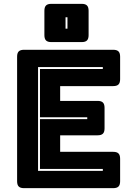

<svg xmlns="http://www.w3.org/2000/svg" viewBox="-20 -979 694 999"><path d="M569 0H105Q86 0 77.5 -8.5Q69 -17 69 -36V-684Q69 -703 77.5 -711.5Q86 -720 105 -720H569Q588 -720 596.5 -711.5Q605 -703 605 -684V-567Q605 -548 596.5 -539.5Q588 -531 569 -531H293V-454H488Q507 -454 515.5 -445.5Q524 -437 524 -418V-311Q524 -292 515.5 -283.5Q507 -275 488 -275H293V-189H569Q588 -189 596.5 -180.5Q605 -172 605 -153V-36Q605 -17 596.5 -8.5Q588 0 569 0ZM515 -100H188V-359H434V-369H188V-620H515V-630H178V-90H515ZM405 -760H247Q228 -760 219.5 -768.5Q211 -777 211 -796V-923Q211 -942 219.5 -950.5Q228 -959 247 -959H405Q424 -959 432.5 -950.5Q441 -942 441 -923V-796Q441 -777 432.5 -768.5Q424 -760 405 -760ZM331 -830V-889H321V-830Z"/></svg>

Font: Bungee Inline
Style: Regular
Weight: 400
Designer: David Jonathan Ross
Foundry: David Jonathan Ross
Version: Version 1.001;PS 1.0;hotconv 1.0.72;makeotf.lib2.5.5900